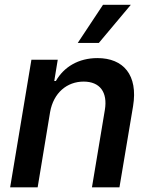

<svg xmlns="http://www.w3.org/2000/svg" viewBox="-20 -801 644 821"><path d="M194.2 -321.7C208.8 -404.5 266.7 -452.1 337.7 -452.1C407.3 -452.1 441.1 -406.6 428.3 -330.6L373.2 0H490.8L549 -346.9C571 -480.1 507.8 -552.6 396.7 -552.6C315 -552.6 252.8 -514.2 218.8 -454.5H212L226.9 -545.5H114.3L23.4 0H141ZM312.5 -617.5H402.7L539.4 -780.5H420.5Z"/></svg>

Font: Magic Ui Pro Semi Bold
Style: Italic
Weight: 600
Italic angle: -9.39999°
Designer: Stefan Endress, Andreas Faust
Version: Version 1.000;FEAKit 1.0